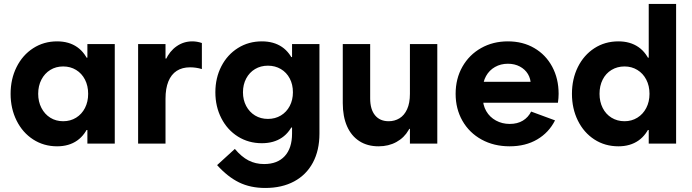

<svg xmlns="http://www.w3.org/2000/svg" viewBox="-20 -727 3502 972"><path d="M269 13.7Q201.7 13.7 147.9 -21Q94.2 -55.7 64 -116.5Q33.7 -177.2 33.7 -252Q33.7 -327.1 64 -387.7Q94.2 -448.2 147.9 -482.9Q201.7 -517.6 269 -517.6Q329.1 -517.6 370.8 -488.5Q412.6 -459.5 434.6 -400.1Q456.5 -340.8 456.5 -252L406.7 -435.1H468.3V-68.8H406.7L456.5 -252Q456.5 -163.1 434.6 -104Q412.6 -44.9 370.8 -15.6Q329.1 13.7 269 13.7ZM426.3 -252Q426.3 -292.5 410.2 -324Q394 -355.5 365.2 -373Q336.4 -390.6 299.8 -390.6Q263.2 -390.6 234.6 -373Q206.1 -355.5 189.7 -324Q173.3 -292.5 173.3 -252Q173.3 -212.4 189.7 -180.7Q206.1 -148.9 234.6 -131.1Q263.2 -113.3 299.8 -113.3Q336.4 -113.3 365.2 -131.1Q394 -148.9 410.2 -180.4Q426.3 -211.9 426.3 -252ZM422.4 0V-101.6L444.3 -252L422.4 -385.7V-503.9H561V0Z M679.2 -503.9H817.9V0H679.2ZM798.3 -325.7V-430.7H833.5L798.3 -325.7Q798.3 -380.4 818.6 -424.3Q838.9 -468.3 874.3 -492.9Q909.7 -517.6 953.6 -517.6Q977.5 -517.6 1002 -509.3V-377.4Q972.2 -386.2 942.4 -386.2Q902.3 -386.2 874.5 -368.2Q846.7 -350.1 832.3 -314.5Q817.9 -278.8 817.9 -227.5Z M1305.7 -2Q1238.3 -2 1184.6 -35.6Q1130.9 -69.3 1100.6 -128.4Q1070.3 -187.5 1070.3 -259.8Q1070.3 -332.5 1100.6 -391.4Q1130.9 -450.2 1184.6 -483.9Q1238.3 -517.6 1305.7 -517.6Q1365.7 -517.6 1407.5 -489.3Q1449.2 -460.9 1471.2 -403.8Q1493.2 -346.7 1493.2 -259.8L1443.4 -438H1505.9V-81.5H1443.4L1493.2 -259.8Q1493.2 -173.8 1471.2 -116.2Q1449.2 -58.6 1407.5 -30.3Q1365.7 -2 1305.7 -2ZM1462.9 -259.8Q1462.9 -299.3 1446.8 -329.8Q1430.7 -360.4 1401.9 -377.4Q1373 -394.5 1336.4 -394.5Q1299.8 -394.5 1271.2 -377.4Q1242.7 -360.4 1226.3 -329.6Q1210 -298.8 1210 -259.8Q1210 -221.2 1226.3 -190.4Q1242.7 -159.7 1271.2 -142.3Q1299.8 -125 1336.4 -125Q1373 -125 1401.9 -142.3Q1430.7 -159.7 1446.8 -190.4Q1462.9 -221.2 1462.9 -259.8ZM1079.1 108.9 1168.9 26.9Q1202.6 66.9 1238 85.2Q1273.4 103.5 1316.9 103.5Q1384.8 103.5 1421.6 63.2Q1458.5 22.9 1458.5 -50.8V-118.2L1481 -252L1458.5 -402.3V-503.9H1597.2V-50.8Q1597.2 34.2 1564 96.2Q1530.8 158.2 1469 191.4Q1407.2 224.6 1322.8 224.6Q1247.6 224.6 1189.9 196.3Q1132.3 168 1079.1 108.9Z M2193.8 0H2055.2V-503.9H2193.8ZM1947.8 -113.3Q1978 -113.3 2002.4 -128.2Q2026.9 -143.1 2041 -174.1Q2055.2 -205.1 2055.2 -252L2070.8 -158.2V-74.7H2039.6L2070.8 -158.2Q2070.8 -107.4 2048.6 -68.6Q2026.4 -29.8 1986.8 -8.1Q1947.3 13.7 1896.5 13.7Q1839.8 13.7 1799.1 -12.7Q1758.3 -39.1 1736.8 -88.1Q1715.3 -137.2 1715.3 -205.1V-503.9H1854V-228.5Q1854 -173.3 1878.7 -143.3Q1903.3 -113.3 1947.8 -113.3Z M2286.6 -252Q2286.6 -328.8 2321 -389.4Q2355.5 -449.9 2415.6 -483.7Q2475.7 -517.6 2551.2 -517.6Q2626.7 -517.6 2684.8 -483.7Q2743 -449.9 2775.5 -389.4Q2808 -328.8 2808 -252Q2808 -231.3 2804.5 -206.9H2368V-312.9H2674.1L2667.1 -298Q2667.1 -328.1 2652.6 -352.2Q2638 -376.3 2611.6 -390.3Q2585.2 -404.3 2551.2 -404.3Q2514.9 -404.3 2486 -387.9Q2457 -371.5 2440.6 -342Q2424.1 -312.5 2424.1 -273.7V-234.4Q2424.1 -194.8 2441.7 -164.3Q2459.3 -133.9 2490.7 -116.8Q2522 -99.6 2560.4 -99.6Q2599.6 -99.6 2627 -116.3Q2654.4 -133 2668.9 -162.2L2789.8 -117.6Q2758.8 -55.9 2699.6 -21.1Q2640.5 13.7 2560.1 13.7Q2480.1 13.7 2417.9 -20.6Q2355.7 -54.8 2321.1 -115.4Q2286.6 -176.1 2286.6 -252Z M3402.8 -707H3264.2V-385.7L3286.1 -252L3264.2 -101.6V0H3402.8ZM3248.5 -68.8H3310.1V-435.1H3248.5L3298.3 -252Q3298.3 -340.8 3276.4 -400.1Q3254.4 -459.5 3212.4 -488.5Q3170.4 -517.6 3110.8 -517.6Q3042.5 -517.6 2989 -482.9Q2935.6 -448.2 2905.5 -387.7Q2875.5 -327.1 2875.5 -252Q2875.5 -177.2 2905.5 -116.5Q2935.5 -55.7 2989 -21Q3042.5 13.7 3110.8 13.7Q3170.4 13.7 3212.4 -15.6Q3254.4 -44.9 3276.4 -104Q3298.3 -163.1 3298.3 -252ZM3015.1 -252Q3015.1 -292.5 3031 -324Q3046.9 -355.5 3075.9 -373Q3105 -390.6 3141.7 -390.6Q3177.7 -390.6 3206.5 -373Q3235.4 -355.5 3251.7 -324Q3268.1 -292.5 3268.1 -252Q3268.1 -211.9 3251.7 -180.4Q3235.4 -148.9 3206.5 -131.1Q3177.7 -113.3 3141.7 -113.3Q3105 -113.3 3075.9 -131.1Q3046.9 -148.9 3031 -180.6Q3015.1 -212.3 3015.1 -252Z"/></svg>

Font: Wanted Sans Std Variable
Style: Regular
Weight: 400
Designer: Original Design by Kil Hyung-jin and Kang Hanbin, Wanted Lab, Inc;
Foundry: Wanted Lab, Inc.
Version: Version 1.003;Glyphs 3.2 (3227)